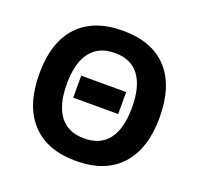

<svg xmlns="http://www.w3.org/2000/svg" viewBox="-120 -804 979 946"><g transform="rotate(20 369.5 -331.5)"><path d="M487.3 -394.5V-279.3H251.5V-394.5ZM685.1 -332.5Q685.1 -168 603.5 -79.3Q522 9.3 369.6 9.3Q217.3 9.3 135.7 -79.3Q54.2 -168 54.2 -333.5Q54.2 -499 136 -586.2Q217.8 -673.3 370.6 -673.3Q523.4 -673.3 604.2 -585.4Q685.1 -497.6 685.1 -332.5ZM198.7 -332.5Q198.7 -222.7 241.9 -165.8Q285.2 -108.9 369.6 -108.9Q455.1 -108.9 497.8 -165.8Q540.5 -222.7 540.5 -332.5Q540.5 -441.9 497.8 -499.3Q455.1 -556.6 370.6 -556.6Q285.6 -556.6 242.2 -499.5Q198.7 -442.4 198.7 -332.5Z"/></g></svg>

Font: Bpm'online Open Sans
Style: Bold
Weight: 700
Foundry: Ascender Corporation
Version: Version 1.10